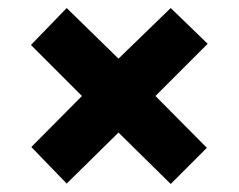

<svg xmlns="http://www.w3.org/2000/svg" viewBox="-20 -592 594 478"><path d="M405 -572 275 -446 146 -572 57 -480 184 -353 58 -226 146 -135 275 -262 405 -134 495 -224 367 -353 497 -483Z"/></svg>

Font: Noto Sans Armenian SemiCondensed Black
Style: Regular
Weight: 900
Width: 4
Designer: Monotype Design Team
Foundry: Monotype Imaging Inc.
Version: Version 2.008